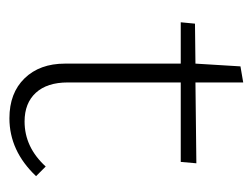

<svg xmlns="http://www.w3.org/2000/svg" viewBox="-86 -456 549 418"><g transform="rotate(90 189.0 -247.5)"><path d="M343 -72 364 -51Q309 7 238 7Q183 7 151 -26Q119 -59 119 -114V-366H29L32 -397L119 -398L125 -496L160 -502V-398L336 -400L333 -366H160V-120Q160 -75 182.5 -50.5Q205 -26 245 -26Q301 -26 343 -72Z"/></g></svg>

Font: EauTestInfant Light
Style: Regular
Weight: 300
Designer: Christian Thalmann (Catharsis Fonts)
Version: Version 0.001;PS 000.001;hotconv 1.0.88;makeotf.lib2.5.64775